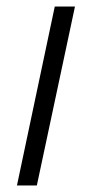

<svg xmlns="http://www.w3.org/2000/svg" viewBox="-20 -569 281 589"><path d="M32 0H93L210 -549H148Z"/></svg>

Font: Noto Serif Tamil ExtraCondensed Light
Style: Italic
Weight: 300
Width: 2
Italic angle: -12°
Designer: Indian Type Foundry, Tom Grace, and the Monotype Design Team
Foundry: Monotype Imaging Inc.
Version: Version 2.003